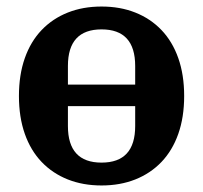

<svg xmlns="http://www.w3.org/2000/svg" viewBox="-20 -556 622 588"><path d="M291 -58Q394 -58 394 -170V-231H188V-170Q188 -58 291 -58ZM394 -297V-354Q394 -466 291 -466Q188 -466 188 -354V-297ZM291 12Q234 12 187.5 -6.5Q141 -25 107.5 -60Q74 -95 56 -146Q38 -197 38 -262Q38 -327 56 -378Q74 -429 107.5 -464Q141 -499 187.5 -517.5Q234 -536 291 -536Q348 -536 394.5 -517.5Q441 -499 474.5 -464Q508 -429 526 -378Q544 -327 544 -262Q544 -197 526 -146Q508 -95 474.5 -60Q441 -25 394.5 -6.5Q348 12 291 12Z"/></svg>

Font: IBM Plex Serif
Style: Bold
Weight: 700
Designer: Mike Abbink, Paul van der Laan, Pieter van Rosmalen
Foundry: Bold Monday
Version: Version 2.008